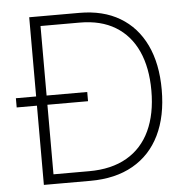

<svg xmlns="http://www.w3.org/2000/svg" viewBox="-52 -779 812 830"><g transform="rotate(-5 354.0 -364.0)"><path d="M307.1 0H129.9V-42H305.2Q402.3 -42 469 -80.6Q535.6 -119.1 569.6 -191.9Q603.5 -264.6 603.5 -365.7Q603.5 -465.8 570.8 -537.4Q538.1 -608.9 475.1 -647.2Q412.1 -685.5 320.8 -685.5H128.4V-727.5H322.8Q425.3 -727.5 498 -684.3Q570.8 -641.1 609.6 -560.1Q648.4 -479 648.4 -365.7Q648.4 -251 608.4 -168.9Q568.4 -86.9 491.9 -43.5Q415.5 0 307.1 0ZM150.4 -727.5V0H105V-727.5ZM17.1 -343.8V-383.8H326.7V-343.8Z"/></g></svg>

Font: Inter 20pt ExtraLight
Style: Regular
Weight: 250
Version: Version 4.001;git-66647c0bb